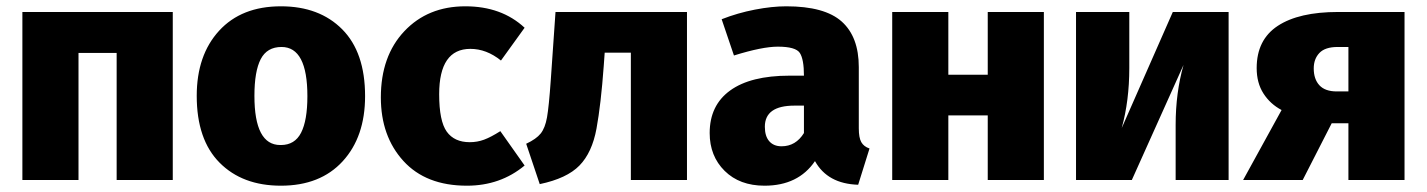

<svg xmlns="http://www.w3.org/2000/svg" viewBox="-20 -571 4527 609"><path d="M528 0H350V-403H229V0H51V-533H528Z M871 18Q749 18 676.5 -55Q604 -128 604 -267Q604 -396 675 -473.5Q746 -551 871 -551Q993 -551 1065.5 -478Q1138 -405 1138 -266Q1138 -137 1067 -59.5Q996 18 871 18ZM871 -111Q915 -111 935 -150Q955 -189 955 -266Q955 -422 873 -422Q827 -422 807 -383.5Q787 -345 787 -267Q787 -111 869 -111Z M1461 18Q1331 18 1259.5 -60.5Q1188 -139 1188 -262Q1188 -393 1262.5 -472Q1337 -551 1456 -551Q1571 -551 1644 -483L1569 -379Q1523 -416 1472 -416Q1373 -416 1373 -272Q1373 -187 1397 -153.5Q1421 -120 1470 -120Q1494 -120 1515.5 -128Q1537 -136 1567 -155L1644 -46Q1567 18 1461 18Z M1692 13 1649 -115Q1681 -130 1695 -147.5Q1709 -165 1715 -198.5Q1721 -232 1727 -317L1742 -533H2159V0H1981V-404H1898L1895 -362Q1886 -239 1872 -163Q1858 -87 1818 -46Q1778 -5 1692 13Z M2405 18Q2326 18 2278.5 -29Q2231 -76 2231 -149Q2231 -237 2296 -284Q2361 -331 2484 -331H2530Q2530 -383 2517 -403Q2504 -423 2447 -423Q2398 -423 2308 -395L2269 -510Q2320 -530 2374.5 -540.5Q2429 -551 2474 -551Q2596 -551 2650 -502.5Q2704 -454 2704 -358V-164Q2704 -134 2712 -120Q2720 -106 2738 -100L2702 15Q2605 12 2565 -60Q2512 18 2405 18ZM2459 -107Q2504 -107 2530 -149V-236H2500Q2406 -236 2406 -169Q2406 -139 2420 -123Q2434 -107 2459 -107Z M3291 0H3113V-205H2988V0H2810V-533H2988V-334H3113V-533H3291Z M3877 0H3709V-175Q3709 -277 3734 -365L3570 0H3393V-533H3562V-355Q3562 -252 3538 -165L3700 -533H3877Z M4435 0H4257V-180H4204L4112 0H3923L4045 -222Q4009 -241 3987.5 -274.5Q3966 -308 3966 -355Q3966 -445 4033 -489Q4100 -533 4224 -533H4435ZM4257 -281V-422H4223Q4183 -422 4165 -403Q4147 -384 4147 -354Q4147 -320 4165 -300.5Q4183 -281 4220 -281Z"/></svg>

Font: Trujillo ExtraBold
Style: Regular
Weight: 800
Designer: Fira Sans original fonts by bBox Type GmbH, Carrois Corporate GbR, & Edenspiekermann AG / Changes by Cristiano Sobral
Foundry: Fira Sans original fonts by bBox Type GmbH, Carrois Corporate GbR, & Edenspiekermann AG / Changes by Cristiano Sobral
Version: Version 4.301;July 28, 2020;FontCreator 13.0.0.2655 64-bit